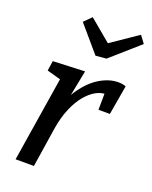

<svg xmlns="http://www.w3.org/2000/svg" viewBox="-149 -884 761 964"><g transform="rotate(20 231.5 -401.5)"><path d="M56 0 136 -503 170 -442 55 -474 63 -527 233 -534 196 -346 166 -295Q186 -373 225.5 -428Q265 -483 313.5 -511.5Q362 -540 409 -540Q433 -540 450 -533L423 -376H362L363 -473L376 -462Q348 -464 319 -448.5Q290 -433 263.5 -401Q237 -369 217 -322Q197 -275 187 -214L154 0ZM434 -803 463 -764 312 -631 255 -626 137 -764 176 -803 322 -681 257 -682Z"/></g></svg>

Font: Bitter Thin Medium
Style: Italic
Weight: 500
Italic angle: -9°
Version: Version 3.021